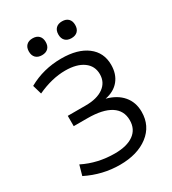

<svg xmlns="http://www.w3.org/2000/svg" viewBox="-213 -1004 1013 1128"><g transform="rotate(-30 293.0 -440.5)"><path d="M431 -792Q416 -777 389 -777Q362 -777 347 -792Q332 -807 332 -834Q332 -861 347 -876Q362 -891 389 -891Q416 -891 431 -876Q446 -861 446 -834Q446 -807 431 -792ZM231 -792Q216 -777 189 -777Q162 -777 147 -792Q132 -807 132 -834Q132 -861 147 -876Q162 -891 189 -891Q216 -891 231 -876Q246 -861 246 -834Q246 -807 231 -792ZM264 10Q146 10 38 -44L57 -112Q155 -63 271 -63Q353 -63 398.5 -95.5Q444 -128 444 -189Q444 -255 390.5 -289Q337 -323 235 -323H141V-393H263Q340 -393 383.5 -424.5Q427 -456 427 -511Q427 -567 382.5 -599Q338 -631 260 -631Q170 -631 71 -585L53 -647Q154 -704 276 -704Q386 -704 449 -656.5Q512 -609 512 -526Q512 -463 478.5 -422Q445 -381 384 -369Q453 -351 491 -306.5Q529 -262 529 -197Q529 -102 456 -46Q383 10 264 10Z"/></g></svg>

Font: Cantarell
Style: Regular
Weight: 400
Designer: Dave Crossland, Nikolaus Waxweiler, Florian Fecher, Jacques Le Bailly, Eben Sorkin, Alexei Vanyashin, Alexios Zavras, Em
Version: Version 0.303